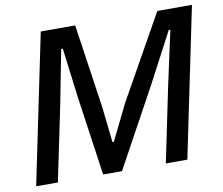

<svg xmlns="http://www.w3.org/2000/svg" viewBox="-80 -826 1072 923"><g transform="rotate(-10 456.5 -364.5)"><path d="M24 0 175 -729H343L403 -319L422 -146H429L514 -319L744 -729H913L762 0H657L733 -367L790 -629H782L654 -386L443 0H351L296 -384L265 -629H257L206 -366L130 0Z"/></g></svg>

Font: Mona Sans ExtraLight Medium
Style: Italic
Weight: 500
Italic angle: -11.6951°
Version: Version 2.000